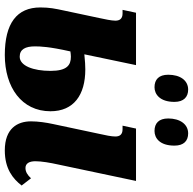

<svg xmlns="http://www.w3.org/2000/svg" viewBox="-22 -771 803 799"><g transform="rotate(90 379.5 -371.5)"><path d="M525 -613C554 -613 586 -634 586 -696C586 -735 566 -753 535 -753C497 -753 473 -719 473 -670C473 -631 493 -613 525 -613ZM343 -613C371 -613 404 -634 404 -696C404 -735 383 -753 353 -753C314 -753 291 -719 291 -670C291 -631 311 -613 343 -613ZM606 10C683 10 724 -24 752 -60L722 -99C708 -84 695 -76 679 -76C660 -76 651 -92 651 -117C651 -143 657 -178 665 -214L733 -536H515L503 -480H518C541 -480 548 -467 548 -450C548 -434 543 -409 537 -383L496 -190C490 -162 485 -129 485 -99C485 -43 514 10 606 10ZM209 10C343 10 443 -60 443 -180C443 -277 375 -325 269 -325C254 -325 234 -324 206 -321L251 -536H33L21 -480H36C59 -480 66 -467 66 -450C66 -434 60 -406 55 -383L24 -237C16 -200 11 -176 11 -138C11 -40 77 10 209 10ZM216 -52C185 -52 173 -76 173 -115C173 -137 174 -174 194 -263C202 -264 209 -265 216 -265C251 -265 275 -249 275 -180C275 -109 254 -52 216 -52Z"/></g></svg>

Font: Noto Serif ExtraCondensed Black
Style: Italic
Weight: 900
Width: 2
Italic angle: -12°
Designer: Monotype Design Team
Foundry: Monotype Imaging Inc.
Version: Version 2.014